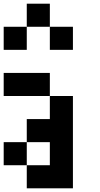

<svg xmlns="http://www.w3.org/2000/svg" viewBox="-20 -1020 540 1040"><path d="M0 -125V-250H125V-125ZM0 -500V-625H250V-500ZM0 -750V-875H125V-750ZM250 -250H125V-375H250V-500H375V0H125V-125H250ZM250 -875H125V-1000H250ZM250 -750V-875H375V-750Z"/></svg>

Font: GalmuriMono7 Regular
Style: Regular
Weight: 400
Designer: Lee Minseo (quiple)
Version: Version 2.399;hotconv 1.1.1;makeotfexe 2.6.0 DEVELOPMENT